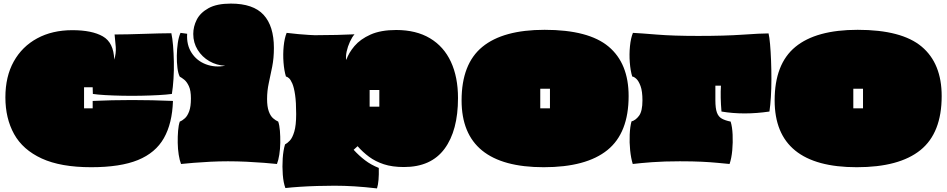

<svg xmlns="http://www.w3.org/2000/svg" viewBox="-20 -896 5273 1069"><path d="M488 35Q318 35 212.5 -13.5Q107 -62 58.5 -149.5Q10 -237 10 -354Q10 -470 56.5 -553.5Q103 -637 187 -682.5Q271 -728 383 -728Q492 -728 552.5 -693.5Q613 -659 616 -564Q627 -599 624.5 -634.5Q622 -670 618 -704Q651 -704 693.5 -705Q736 -706 781 -707.5Q826 -709 866 -710Q906 -711 934 -711Q940 -684 943.5 -642.5Q947 -601 948 -552.5Q949 -504 946 -457Q943 -410 937 -373Q908 -369 863 -366.5Q818 -364 766 -363Q714 -362 662 -363Q610 -364 566.5 -366.5Q523 -369 497 -373L496 -410H448V-293H496V-334Q710 -344 943 -334Q939 -209 892.5 -127Q846 -45 748 -5Q650 35 488 35Z M988 17Q980 -3 975 -34.5Q970 -66 969.5 -101Q969 -136 971.5 -167.5Q974 -199 981 -219Q996 -225 1010 -238Q1024 -251 1033.5 -277Q1043 -303 1043 -348Q1043 -392 1031.5 -416.5Q1020 -441 1005.5 -452.5Q991 -464 981 -469Q972 -486 968 -517.5Q964 -549 964.5 -586Q965 -623 970 -657Q975 -691 985 -713Q996 -712 1004 -710.5Q1012 -709 1022 -708Q1018 -646 1047 -601.5Q1076 -557 1126.5 -538Q1177 -519 1234 -530Q1186 -532 1145.5 -555.5Q1105 -579 1080.5 -618.5Q1056 -658 1056 -707Q1056 -748 1075.5 -786.5Q1095 -825 1141 -850.5Q1187 -876 1265 -876Q1390 -876 1447.5 -813.5Q1505 -751 1505 -629Q1505 -572 1495.5 -524.5Q1486 -477 1476.5 -433.5Q1467 -390 1467 -345Q1467 -302 1476.5 -276Q1486 -250 1500.5 -237.5Q1515 -225 1529 -219Q1536 -199 1538.5 -167.5Q1541 -136 1540.5 -101Q1540 -66 1535 -34.5Q1530 -3 1522 17Q1494 14 1449.5 10.5Q1405 7 1353 4.5Q1301 2 1249 2Q1201 2 1151.5 4.5Q1102 7 1059 10.5Q1016 14 988 17Z M2079 153Q2010 145 1953.5 141.5Q1897 138 1842 138Q1796 138 1746 139.5Q1696 141 1650 144Q1604 147 1569 151Q1558 122 1554.5 77Q1551 32 1554 -13.5Q1557 -59 1567 -92Q1579 -98 1593.5 -113Q1608 -128 1618.5 -163Q1629 -198 1629 -261Q1629 -327 1623 -368Q1617 -409 1607.5 -431Q1598 -453 1588.5 -461Q1579 -469 1572 -470Q1562 -503 1558.5 -548.5Q1555 -594 1559.5 -639Q1564 -684 1576 -713Q1608 -709 1641.5 -706Q1675 -703 1701 -701.5Q1727 -700 1733 -700Q1795 -700 1855 -701.5Q1915 -703 1954 -705Q1941 -691 1928.5 -664Q1916 -637 1910 -609Q1904 -581 1908 -562Q1921 -601 1953.5 -639.5Q1986 -678 2043 -703.5Q2100 -729 2186 -729Q2297 -729 2374 -683Q2451 -637 2490.5 -552Q2530 -467 2530 -350Q2530 -169 2455 -67.5Q2380 34 2229 34Q2164 34 2117 18.5Q2070 3 2035 -23Q2000 -49 1971 -82L1949 -62Q1978 -30 2012 -4Q2046 22 2089 39Q2091 115 2079 153ZM2038 -302H2092V-395H2038Z M3007 35Q2550 35 2550 -337Q2550 -540 2665.5 -635Q2781 -730 3012 -730Q3257 -730 3368.5 -636.5Q3480 -543 3480 -361Q3480 -156 3362 -60.5Q3244 35 3007 35ZM2988 -293H3042V-402H2988Z M3503 17Q3493 -15 3488.5 -59Q3484 -103 3486 -147Q3488 -191 3496 -220Q3519 -226 3538 -251.5Q3557 -277 3557 -337Q3557 -388 3546.5 -416.5Q3536 -445 3523 -457Q3510 -469 3500 -470Q3490 -503 3486.5 -548.5Q3483 -594 3487.5 -639Q3492 -684 3504 -713Q3546 -711 3637 -703.5Q3728 -696 3867 -696Q4015 -696 4115.5 -703Q4216 -710 4259 -710Q4264 -690 4267.5 -650Q4271 -610 4273 -559.5Q4275 -509 4275 -456Q4275 -403 4272 -355.5Q4269 -308 4264 -275Q4121 -254 3997 -275Q3990 -356 3994 -419H3963V-338Q3963 -293 3971.5 -269.5Q3980 -246 3999 -235.5Q4018 -225 4048 -219Q4057 -190 4059 -146.5Q4061 -103 4057 -59Q4053 -15 4042 17Q4010 14 3973.5 10.5Q3937 7 3887.5 4.5Q3838 2 3765 2Q3677 2 3610.5 7Q3544 12 3503 17Z M4750 35Q4293 35 4293 -337Q4293 -540 4408.5 -635Q4524 -730 4755 -730Q5000 -730 5111.5 -636.5Q5223 -543 5223 -361Q5223 -156 5105 -60.5Q4987 35 4750 35ZM4731 -293H4785V-402H4731Z"/></svg>

Font: Oi
Style: Regular
Weight: 400
Designer: Kostas Bartsokas, Mohamad Dakak
Foundry: Foundry5
Version: Version 4.000